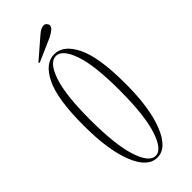

<svg xmlns="http://www.w3.org/2000/svg" viewBox="-214 -662 706 706"><g transform="rotate(-45 139.0 -309.0)"><path d="M139 11Q89 11 59.5 -63Q30 -137 30 -263.5Q30 -402.5 60.8 -464.5Q91.5 -526.5 139 -526.5Q186.5 -526.5 217.2 -464.5Q248 -402.5 248 -263.5Q248 -137 218 -63Q188 11 139 11ZM139 2Q171.5 2 193.5 -65.2Q215.5 -132.5 215.5 -263.5Q215.5 -392 193.5 -454.8Q171.5 -517.5 139 -517.5Q105.5 -517.5 83.8 -454.8Q62 -392 62 -263.5Q62 -132.5 83.8 -65.2Q105.5 2 139 2ZM78.5 -541.5 76.5 -546 156.5 -615Q163.5 -621 171.2 -625Q179 -629 186 -629Q196 -629 201 -619.5Q203 -616 203 -612.5Q203 -603 192 -595Q181 -587 170 -581.5Z"/></g></svg>

Font: Imbue 100pt Thin
Style: Regular
Weight: 100
Designer: Tyler Finck
Foundry: Etcetera Type Company
Version: Version 1.102; ttfautohint (v1.8.3)